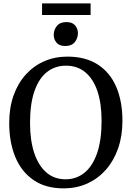

<svg xmlns="http://www.w3.org/2000/svg" viewBox="-20 -1079 762 1111"><path d="M354.6 11Q247.4 12.4 175.9 -35.8Q104.4 -84 68.8 -169.9Q33.3 -255.8 33.3 -367.3Q33.3 -455.5 58.4 -526.4Q83.6 -597.2 129.2 -647.6Q174.9 -697.9 236.3 -724.7Q297.6 -751.4 369.7 -751.4Q475.5 -751.3 546.3 -705.3Q617.1 -659.4 652.8 -575.8Q688.5 -492.2 688.5 -379.7Q688.5 -292.2 663.5 -220.7Q638.6 -149.2 593.5 -97.7Q548.4 -46.3 487.5 -18.2Q426.6 9.8 354.6 11ZM359.2 -41.5Q421.8 -41.5 468.8 -79.4Q515.7 -117.4 541.8 -192.6Q567.8 -267.8 567.8 -379.4Q567.8 -479.5 543.9 -551Q519.9 -622.4 473.7 -660.7Q427.6 -699 361.7 -699Q299.1 -699 252.3 -662.6Q205.6 -626.2 179.7 -552.6Q153.8 -479.1 153.8 -367.4Q153.8 -267.9 177.8 -194.8Q201.9 -121.6 247.7 -81.6Q293.4 -41.5 359.2 -41.5ZM356.6 -812.8Q323.9 -812.8 307.4 -831.8Q290.9 -850.7 290.9 -877.1Q290.9 -905.9 308.9 -928.6Q326.8 -951.2 364.2 -951.2H365.2Q398 -951.2 414.4 -932.3Q430.9 -913.3 430.9 -887Q430.9 -858.2 412.9 -835.5Q394.9 -812.8 357.6 -812.8ZM504.3 -1059.5V-992.3H223.4V-1059.5Z"/></svg>

Font: Merriweather Light
Style: Regular
Weight: 300
Version: Version 2.100